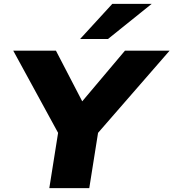

<svg xmlns="http://www.w3.org/2000/svg" viewBox="-20 -965 890 985"><path d="M233 0 291 -365 305 -234 48 -705H267L403 -443H400L621 -705H850L440 -234L496 -365L438 0ZM391 -765 556 -945H758L534 -765Z"/></svg>

Font: Nunito Sans 7pt SemiExpanded Black
Style: Italic
Weight: 900
Width: 6
Italic angle: -9°
Designer: Vernon Adams
Foundry: Vernon Adams
Version: Version 3.101;gftools[0.9.27]